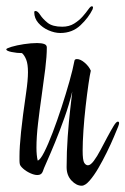

<svg xmlns="http://www.w3.org/2000/svg" viewBox="-21 -590 399 611"><path d="M171 -485Q153 -485 133.5 -493.5Q114 -502 101 -517Q88 -532 88 -551Q88 -555 92 -555Q99 -555 107 -542.5Q115 -530 130.5 -517.5Q146 -505 177 -505Q199 -505 215 -515Q231 -525 242 -537.5Q253 -550 260 -560Q267 -570 271 -570Q275 -570 275 -566Q275 -565 274.5 -564Q274 -563 274 -561Q261 -534 235 -509.5Q209 -485 171 -485ZM239 1Q222 1 206.5 -15.5Q191 -32 191 -58Q191 -107 194.5 -155.5Q198 -204 202.5 -242.5Q207 -281 209 -299Q199 -257 184 -215Q169 -173 154 -136.5Q139 -100 128 -75.5Q117 -51 115 -44Q111 -33 98 -33Q88 -33 75 -39Q62 -45 52.5 -53.5Q43 -62 42 -68Q41 -73 41 -79.5Q41 -86 41 -93Q41 -122 46 -170.5Q51 -219 62 -294Q68 -335 68 -360Q68 -386 62.5 -400Q57 -414 49 -421Q33 -421 16 -424.5Q-1 -428 -1 -433Q-1 -436 15.5 -441Q32 -446 55 -449.5Q78 -453 97 -453Q111 -453 119.5 -450Q128 -447 128 -439Q128 -411 123 -370.5Q118 -330 111.5 -285Q105 -240 100 -197Q95 -154 95 -120Q95 -108 96 -97.5Q97 -87 99 -79Q107 -81 119.5 -105.5Q132 -130 146.5 -168Q161 -206 175 -249Q189 -292 200 -331Q211 -370 216 -397Q217 -402 224 -402Q235 -402 248.5 -390.5Q262 -379 268 -365Q265 -353 260.5 -322Q256 -291 251.5 -251.5Q247 -212 244.5 -174.5Q242 -137 242 -111Q242 -80 247 -72Q252 -64 259 -64Q267 -64 277.5 -78Q288 -92 299 -113Q310 -134 321 -154.5Q332 -175 340.5 -189Q349 -203 354 -203Q358 -203 358 -198Q358 -195 355 -187Q351 -177 341.5 -154.5Q332 -132 319 -105.5Q306 -79 292 -55Q278 -31 264 -15Q250 1 239 1Z"/></svg>

Font: Comforter
Style: Regular
Weight: 400
Designer: Robert E. Leuschke
Foundry: Robert E. Leuschke
Version: Version 1.013; ttfautohint (v1.8.3)